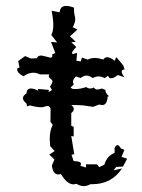

<svg xmlns="http://www.w3.org/2000/svg" viewBox="-20 -629 484 654"><path d="M265.1 4.9Q252.9 4.9 240.7 -2.9L231 -1Q208.5 -1 187.5 -36.1L178.7 -34.7Q160.2 -34.7 156.7 -65.4L165.5 -85.4L147.9 -102.5L166 -114.3L150.9 -131.3L149.4 -155.3Q149.4 -184.6 159.7 -203.6L151.9 -213.9L152.3 -259.8Q148.4 -268.1 141.6 -268.1Q137.2 -268.1 132.6 -265.9Q127.9 -263.7 120.1 -263.7Q104.5 -263.7 82 -270L72.8 -266.6L69.8 -276.9Q58.1 -286.1 58.1 -294.4Q58.1 -303.2 70.3 -311Q70.8 -327.6 85.4 -327.6Q94.7 -327.6 110.4 -320.3L109.4 -326.2L146.5 -322.8L145.5 -315.4L157.2 -322.3L150.4 -333.5Q158.7 -346.2 158.7 -352.1Q158.7 -356 152.3 -360.6Q146 -365.2 146 -369.1L147.9 -375.5H116.2Q104.5 -381.3 93.3 -381.3Q76.7 -381.3 60.1 -369.1Q38.6 -380.4 38.6 -392.1L39.1 -396L46.4 -398.9L42 -420.9L65.4 -438L85.4 -429.7L106 -430.7Q107.9 -439.9 121.6 -439.9L152.3 -432.6Q158.2 -432.6 158.2 -439.5L157.7 -443.8L168.5 -448.2L153.8 -486.3L174.8 -484.4L154.8 -509.8Q161.6 -522.5 161.6 -543.9Q161.6 -561 156.2 -592.3L183.1 -586.9Q185.1 -608.9 205.6 -608.9Q216.3 -608.9 231.9 -603Q231.9 -584.5 234.1 -577.1Q236.3 -569.8 236.3 -563Q236.3 -553.7 228 -536.1L243.7 -528.3L218.3 -505.4L238.3 -486.3L222.7 -485.4L239.7 -468.8Q225.1 -453.1 225.1 -448.2Q225.1 -445.3 229.5 -445.3L242.7 -448.7L240.2 -421.9L255.4 -419.9L258.8 -433.1L278.8 -425.8Q289.6 -431.6 303.2 -431.6Q314.9 -431.6 332 -426.3Q336.9 -434.1 345.2 -434.1Q355.5 -434.1 370.6 -421.9L376 -434.6L399.9 -406.2L404.3 -392.6Q394.5 -391.6 394.5 -385.3Q394.5 -377.9 403.8 -365.7L381.3 -373.5Q367.2 -362.3 358.4 -362.3Q351.1 -362.3 348.1 -371.1L336.4 -362.8Q326.2 -368.7 315.4 -368.7Q307.1 -368.7 295.4 -363.3Q284.2 -371.6 274.9 -371.6Q265.6 -371.6 254.4 -363.3L238.8 -368.7Q228.5 -358.9 228.5 -350.1L231 -341.3L220.2 -330.6L227.1 -326.2L237.8 -325.7Q253.9 -325.7 273.4 -332.5Q279.8 -327.6 287.1 -327.6Q293.9 -327.6 300.3 -331.1Q303.2 -324.2 311.5 -324.2Q319.3 -324.2 326.7 -327.6L338.9 -322.8Q338.9 -311 351.6 -301.3L346.7 -300.3Q345.2 -271 327.6 -271L317.4 -272.9L296.9 -265.1Q263.7 -271 243.2 -271L222.7 -271.5Q231.4 -264.2 231.4 -257.3Q231.4 -250.5 222.7 -244.1V-200.7L231 -196.8V-164.1L222.7 -166L232.9 -104L223.6 -101.6L231 -80.1Q255.9 -80.1 255.9 -70.8L253.9 -64L272.9 -58.6V-69.3H310.5L317.9 -59.6L335.4 -67.9Q344.2 -98.1 370.6 -108.4L370.1 -124.5Q375 -134.8 380.4 -134.8Q385.3 -134.8 392.1 -123L403.8 -118.7L394 -94.7L413.1 -88.4L398.9 -61.5L376 -60.5L366.7 -48.8L395.5 -55.2Q360.4 -1.5 293.5 -1.5H287.6Q276.9 4.9 265.1 4.9Z"/></svg>

Font: Truetypewriter PolyglOTT
Style: Regular
Weight: 400
Designer: Sergey Beatoff a.k.a. Sam_T
Version: Version 3.76